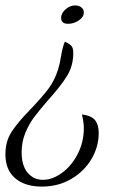

<svg xmlns="http://www.w3.org/2000/svg" viewBox="-70 -410 505 710"><path d="M156 -344Q156 -361 172.5 -375.5Q189 -390 208 -390Q221 -390 230.5 -383Q240 -376 240 -364Q240 -347 221.5 -334.5Q203 -322 182 -322Q156 -322 156 -344ZM-50 161Q-50 113 -27.5 78Q-5 43 42 -5Q85 -50 108.5 -81Q132 -112 145 -154Q152 -176 156 -204Q162 -239 170 -256Q189 -247 195 -239Q201 -231 201 -214Q201 -167 178 -129.5Q155 -92 109 -41Q76 -3 56.5 23Q37 49 23.5 82Q10 115 10 153Q10 202 32 228.5Q54 255 89 255Q124 255 159.5 229Q195 203 217.5 159Q240 115 240 64Q240 43 233 13Q269 18 282 35Q295 52 295 82Q295 133 268 178.5Q241 224 193 252Q145 280 85 280Q22 280 -14 249Q-50 218 -50 161Z"/></svg>

Font: Dancing Script
Style: Regular
Weight: 400
Designer: Pablo Impallari
Foundry: Pablo Impallari
Version: Version 2.000